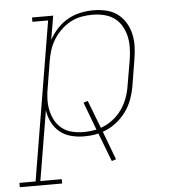

<svg xmlns="http://www.w3.org/2000/svg" viewBox="-105 -587 758 840"><g transform="rotate(-5 274.0 -166.5)"><path d="M-52 205V186H19L135 -511H66V-530H159L141 -425Q156 -452 177 -474.5Q198 -497 224 -511.5Q250 -526 279 -532Q308 -538 336 -538Q365 -538 392.5 -531.5Q420 -525 441.5 -509Q463 -493 477 -469.5Q491 -446 497 -419.5Q503 -393 502 -364Q501 -335 496 -307L478 -197Q473 -166 462.5 -136.5Q452 -107 433 -81Q414 -55 387.5 -35Q361 -15 331 -5L378 120L359 126L311 1Q295 5 279 6.5Q263 8 247 8Q218 8 190 0.5Q162 -7 141 -24.5Q120 -42 107.5 -67Q95 -92 91 -120L40 186H134V205ZM247 -11Q261 -11 275.5 -12.5Q290 -14 304 -17L258 -139L277 -145L324 -23Q351 -32 375.5 -50.5Q400 -69 417 -93.5Q434 -118 443.5 -145Q453 -172 457 -200L476 -310Q480 -336 480.5 -362Q481 -388 475.5 -412Q470 -436 457.5 -457.5Q445 -479 425.5 -493Q406 -507 381 -513Q356 -519 330 -519Q306 -519 281 -514.5Q256 -510 233 -497.5Q210 -485 191 -466.5Q172 -448 158.5 -426Q145 -404 137.5 -380Q130 -356 126 -331L108 -221Q103 -196 102 -170Q101 -144 106 -120Q111 -96 122.5 -74.5Q134 -53 153 -38Q172 -23 196.5 -17Q221 -11 247 -11Z"/></g></svg>

Font: Iosevka Curly Slab ThEx
Style: Italic
Weight: 100
Width: 7
Italic angle: -9°
Monospace: yes
Designer: Belleve Invis
Foundry: Belleve Invis
Version: Version 11.1.0; ttfautohint (v1.8.3)